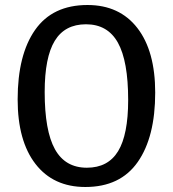

<svg xmlns="http://www.w3.org/2000/svg" viewBox="-20 -737 690 767"><path d="M329.5 -717Q457.5 -717 528.8 -625Q600 -533 600 -367Q600 -189.5 530.2 -89.8Q460.5 10 321 10Q193 10 121.8 -82Q50.5 -174 50.5 -340Q50.5 -518 120.2 -617.5Q190 -717 329.5 -717ZM327 -67Q411.5 -67 451.8 -133Q492 -199 492 -337.5Q492 -493 451 -566.5Q410 -640 323.5 -640Q239 -640 198.8 -574Q158.5 -508 158.5 -369.5Q158.5 -214.5 199.5 -140.8Q240.5 -67 327 -67Z"/></svg>

Font: Newsreader Caption
Style: Regular
Weight: 400
Designer: Hugues Gentile
Foundry: Production Type
Version: Version 1.001